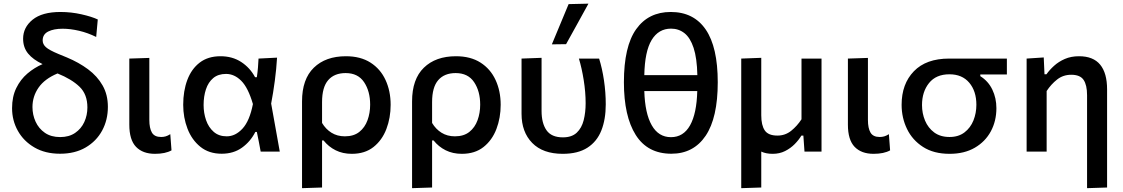

<svg xmlns="http://www.w3.org/2000/svg" viewBox="-20 -810 6003 1026"><path d="M44.5 -232Q44.5 -293.5 67 -339.5Q89.5 -385.5 126.5 -417Q163.5 -448.5 207.5 -467.5Q156.5 -491.5 130 -524Q103.5 -556.5 103.5 -603Q103.5 -663.5 154.2 -704.8Q205 -746 303 -746Q360.5 -746 415.5 -733.5Q470.5 -721 502.5 -706L494 -612.5Q449.5 -634.5 402.8 -645.5Q356 -656.5 315 -656.5Q267 -656.5 237.5 -641.5Q208 -626.5 208 -594Q208 -573.5 225.5 -557.8Q243 -542 292.5 -521.5L337.5 -503Q401 -476.5 450.5 -439.8Q500 -403 528.2 -353.5Q556.5 -304 556.5 -239Q556.5 -169 525.8 -112.2Q495 -55.5 437.8 -22Q380.5 11.5 301 11.5Q221.5 11.5 164 -22Q106.5 -55.5 75.5 -110.8Q44.5 -166 44.5 -232ZM153.5 -238Q153.5 -196.5 170.2 -159.8Q187 -123 220 -100.2Q253 -77.5 301.5 -77.5Q349 -77.5 381.5 -99.8Q414 -122 430.5 -158Q447 -194 447 -236Q447 -306 405 -346.5Q363 -387 287.5 -417.5Q219 -389 186.2 -342Q153.5 -295 153.5 -238Z M808 12Q743 12 707 -25.2Q671 -62.5 671 -144V-497L778 -500.5V-169Q778 -125 791.8 -101.5Q805.5 -78 841 -78Q853.5 -78 865 -81.2Q876.5 -84.5 890 -93L896.5 -6.5Q863.5 12 808 12Z M1164.5 11.5Q1096.5 11.5 1050.8 -25.5Q1005 -62.5 982 -122.2Q959 -182 959 -250Q959 -324 981 -382.8Q1003 -441.5 1047.2 -475.5Q1091.5 -509.5 1158.5 -509.5Q1221.5 -509.5 1268.8 -478.8Q1316 -448 1343 -397.5H1352.5Q1356.5 -424 1358.5 -449Q1360.5 -474 1361.5 -497L1460.5 -502Q1457 -441.5 1448.5 -377.8Q1440 -314 1429 -256.5L1452 -128.5Q1463.5 -64 1475 0H1373L1363 -53Q1357.5 -79 1352.5 -105H1344.5Q1318.5 -53.5 1273.2 -21Q1228 11.5 1164.5 11.5ZM1191.5 -81.5Q1238 -81.5 1276 -122.8Q1314 -164 1331.5 -254Q1306 -341.5 1269.2 -378.2Q1232.5 -415 1188 -415Q1146 -415 1119.5 -392.8Q1093 -370.5 1080.5 -332.8Q1068 -295 1068 -249Q1068 -206 1081.2 -167.8Q1094.5 -129.5 1122 -105.5Q1149.5 -81.5 1191.5 -81.5Z M1594 195.5V-268Q1594 -387 1657 -448.2Q1720 -509.5 1828.5 -509.5Q1906.5 -509.5 1959.8 -475.5Q2013 -441.5 2040.2 -382.5Q2067.5 -323.5 2067.5 -250Q2067.5 -180.5 2044.8 -120.8Q2022 -61 1976 -24.5Q1930 12 1860 12Q1811.5 12 1773.5 -7Q1735.5 -26 1709 -59.5H1701V192ZM1823 -81.5Q1870.5 -81.5 1900.2 -105.2Q1930 -129 1944 -167.8Q1958 -206.5 1958 -251Q1958 -322.5 1925.5 -371Q1893 -419.5 1827 -419.5Q1766.5 -419.5 1733.8 -381.8Q1701 -344 1701 -264.5V-153Q1720.5 -120 1751.2 -100.8Q1782 -81.5 1823 -81.5Z M2182 195.5V-268Q2182 -387 2245 -448.2Q2308 -509.5 2416.5 -509.5Q2494.5 -509.5 2547.8 -475.5Q2601 -441.5 2628.2 -382.5Q2655.5 -323.5 2655.5 -250Q2655.5 -180.5 2632.8 -120.8Q2610 -61 2564 -24.5Q2518 12 2448 12Q2399.5 12 2361.5 -7Q2323.5 -26 2297 -59.5H2289V192ZM2411 -81.5Q2458.5 -81.5 2488.2 -105.2Q2518 -129 2532 -167.8Q2546 -206.5 2546 -251Q2546 -322.5 2513.5 -371Q2481 -419.5 2415 -419.5Q2354.5 -419.5 2321.8 -381.8Q2289 -344 2289 -264.5V-153Q2308.5 -120 2339.2 -100.8Q2370 -81.5 2411 -81.5Z M2987 12Q2881 12 2824 -46.2Q2767 -104.5 2767 -202V-497L2874 -501V-217.5Q2874 -151.5 2900.5 -113.8Q2927 -76 2988 -76Q3035.5 -76 3062 -101Q3088.5 -126 3099 -167.5Q3109.5 -209 3109.5 -258.5Q3109.5 -318 3099.2 -382Q3089 -446 3073.5 -497H3181.5Q3198 -444.5 3207.5 -380.5Q3217 -316.5 3217 -252.5Q3217 -172 3193.5 -112.8Q3170 -53.5 3119.2 -20.8Q3068.5 12 2987 12ZM2929 -573Q2973.5 -679.5 3018.5 -788L3124.5 -790.5Q3094 -735 3064.5 -681.5Q3034.5 -627.5 3005 -574Z M3567.5 11.5Q3440.5 11.5 3377.2 -88.8Q3314 -189 3314 -370.5Q3314 -562 3379.5 -654Q3445 -746 3564.5 -746Q3687 -746 3751.2 -652.2Q3815.5 -558.5 3815.5 -370.5Q3815.5 -180.5 3750.8 -84.5Q3686 11.5 3567.5 11.5ZM3566 -657Q3499 -657 3462.2 -596.2Q3425.5 -535.5 3423 -408.5H3706.5Q3704.5 -499.5 3686.5 -554Q3668.5 -608.5 3637.5 -632.8Q3606.5 -657 3566 -657ZM3706 -323.5H3423Q3426.5 -204 3462.8 -140.5Q3499 -77 3565.5 -77Q3632 -77 3667.5 -140.2Q3703 -203.5 3706 -323.5Z M3941 195.5V-497L4048 -501V-194Q4048 -140.5 4066.8 -113Q4085.5 -85.5 4134.5 -85.5Q4176 -85.5 4207.8 -111Q4239.5 -136.5 4263 -172.5V-497H4370V0H4279Q4277.5 -21 4276 -42.5L4273 -85.5H4262.5Q4248.5 -62 4226.5 -39.8Q4204.5 -17.5 4175.2 -2.8Q4146 12 4109 12Q4073 12 4048 0V192Z M4648 12Q4583 12 4547 -25.2Q4511 -62.5 4511 -144V-497L4618 -500.5V-169Q4618 -125 4631.8 -101.5Q4645.5 -78 4681 -78Q4693.5 -78 4705 -81.2Q4716.5 -84.5 4730 -93L4736.5 -6.5Q4703.5 12 4648 12Z M5054.5 12Q4969.5 12 4912.5 -24.8Q4855.5 -61.5 4826.8 -121Q4798 -180.5 4798 -250Q4798 -361.5 4863.5 -429.2Q4929 -497 5052 -497H5360.5V-412H5218.5V-403Q5261 -376.5 5282.8 -331.2Q5304.5 -286 5304.5 -232Q5304.5 -163.5 5274.8 -108.2Q5245 -53 5189 -20.5Q5133 12 5054.5 12ZM5054 -78Q5102 -78 5134 -102.5Q5166 -127 5181.8 -166.2Q5197.5 -205.5 5197.5 -250Q5197.5 -323 5159.5 -368Q5121.5 -413 5053.5 -413Q4982 -413 4944.5 -366.2Q4907 -319.5 4907 -248.5Q4907 -204.5 4923.2 -165.5Q4939.5 -126.5 4972.2 -102.2Q5005 -78 5054 -78Z M5789 195.5V-301.5Q5789 -355.5 5770.5 -383Q5752 -410.5 5704.5 -410.5Q5661 -410.5 5628.8 -385Q5596.5 -359.5 5573 -323.5V0H5466V-497L5557.5 -503L5561.5 -413H5572Q5588 -436 5612.5 -458.2Q5637 -480.5 5670.2 -495Q5703.5 -509.5 5746 -509.5Q5822 -509.5 5859 -464.5Q5896 -419.5 5896 -332.5V192Z"/></svg>

Font: Heraclito Medium
Style: Regular
Weight: 500
Designer: Kostas Bartsokas (font) & Cristiano Sobral (main changes)
Foundry: Kostas Bartsokas (font) & Cristiano Sobral (main changes)
Version: Version 1.00;July 8, 2020;FontCreator 13.0.0.2655 64-bit